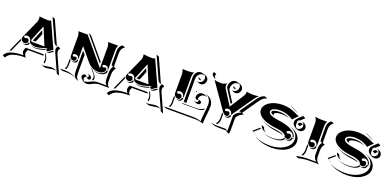

<svg xmlns="http://www.w3.org/2000/svg" viewBox="-31 -1316 4405 2168"><g transform="rotate(20 2172.0 -231.5)"><path d="M-26.4 77.6Q-12.2 51 14.6 33.8Q41.5 16.6 85.8 7.6Q130.1 -1.5 194.3 -2Q184.6 -9.5 179.3 -21.9Q174.1 -34.2 174.1 -46.6Q174.1 -58.1 178 -66.7L188.5 -89.8H402.6L408 -73.7H219.7L210 -52Q206.1 -43.7 206.1 -32.7Q206.1 -18.3 212.6 -5Q219.2 8.3 231.2 14.2Q165 14.2 119.5 22.9Q74 31.7 46.4 49.2Q18.8 66.7 4.6 94.2L-25.4 80.1ZM26.1 2.7 101.8 -166Q104.2 -156 110.6 -147.7L46.4 -3.9Q36.4 -1 26.1 2.7ZM110.4 -176.8Q110.4 -186.5 116.9 -201.4L210.2 -408.7Q218 -426.3 218 -448Q218 -462.6 214.1 -476.1Q273.9 -467.8 320.3 -467.8Q328.1 -467.8 337.4 -470.6Q346.7 -473.4 352.5 -477.3L490.2 -173.8Q482.4 -170.7 473.4 -164.3Q464.4 -158 457.9 -152.6Q451.4 -147.2 443 -143.1Q434.6 -138.9 426.8 -138.9Q421.1 -138.9 417 -142Q412.8 -145 412.8 -149.4Q412.8 -153.8 416 -157Q419.2 -160.2 425.8 -164.1Q412.6 -164.1 394.5 -159.8Q376.5 -155.5 361.1 -150.5Q345.7 -145.5 325.8 -141.2Q305.9 -137 289.3 -137Q267.6 -137 249 -142.2Q230.5 -147.5 219.7 -156.4Q209 -165.3 209 -175.8Q209 -195.1 194.3 -209.5Q179.7 -223.9 159.2 -223.9Q141.1 -223.9 127.2 -212.2Q127.2 -191.4 142.3 -191.2Q147.5 -191.2 155.2 -194.2Q162.8 -197.3 168 -197.3Q179.4 -197.3 185.9 -187.3Q192.4 -177.2 192.4 -166.3Q192.4 -153.3 182.4 -144.2Q172.4 -135 158.2 -135Q138.4 -135 124.4 -147.2Q110.4 -159.4 110.4 -176.8ZM131.3 -130.6 131.6 -130.9Q144 -125 158.2 -125.2Q175.3 -125.2 188 -136.1Q200.7 -147 202.1 -163.3Q206.1 -154.8 214.4 -147.9Q210.2 -135 198.5 -126.8Q186.8 -118.7 172.4 -118.7Q157.2 -118.7 145.5 -124ZM217 -195.3Q217 -182.1 228.5 -175.8H381.8L294.9 -384.5ZM229.2 -138.9Q254.6 -127.2 289.3 -127.2Q308.3 -127.2 328.2 -131.6Q348.1 -136 370 -142.7Q391.8 -149.4 403.3 -151.9Q403.3 -150.6 403.1 -149.4Q403.1 -145.5 404.5 -142.1Q397.2 -140.1 381.7 -135.5Q366.2 -130.9 356.2 -128.2Q346.2 -125.5 331.4 -123Q316.7 -120.6 303.5 -120.6Q268.3 -120.6 243.4 -132.3ZM235.1 -193.4 294.9 -338.6 312 -296.9 269.3 -193.4ZM355.5 -518.3 355.7 -522.7 385.7 -508.8 503.9 -246.1Q508.5 -236.1 514.4 -229.7Q520.8 -228.8 528.3 -228.8L558.3 -214.8Q550 -205.1 546 -196.5Q542 -188 542 -177.7Q542 -161.6 553.5 -136.2L648.2 74.5L645.3 76.4L615.2 62.5L614.7 57.6L521.5 -149.4Q509.8 -175.5 509.8 -191.4Q509.8 -209 524.2 -227.1Q516.1 -227.3 509.8 -228.5Q503.4 -229.7 496.1 -232.9Q488.8 -236.1 482.7 -242.7Q476.6 -249.3 472.2 -259.3ZM413.8 -107.4 428 -100.8 443.1 -67.4Q452.1 -46.9 452.1 -26.9Q452.1 -19.3 450.4 -10Q448.7 -0.7 448.7 -0.2Q448.7 3.4 450.4 3.7Q435.8 2.2 434.6 -5.9Q434.8 -7.3 435.8 -12.1Q436.8 -16.8 437.4 -22.2Q438 -27.6 438 -33.4Q438 -53.5 429 -74ZM415 -131.6Q420.4 -129.2 426.8 -129.2Q436 -129.2 445.6 -133.5Q455.1 -137.9 462 -143.6Q469 -149.2 478 -155.6Q487.1 -162.1 493.9 -164.8L494.6 -165L499.8 -154.1Q494.6 -150.9 486.3 -144.5Q478 -138.2 472 -133.9Q466.1 -129.6 457.5 -126.1Q449 -122.6 440.9 -122.6Q434.8 -122.6 429.2 -125ZM420.4 24.4Q430.2 30.3 445.3 30.3Q460 30.3 492.6 24.4Q525.1 18.6 541 18.6Q576.4 18.6 598.1 37.6L594.5 36.9Q582.3 34.2 571.3 34.2Q556.2 34.2 523.3 40.2Q490.5 46.1 475.3 46.1Q462.2 46.1 452.9 42L422.9 27.8Z M634.8 0 642.6 -2H687Q772.7 -2 833.5 38.8Q825.2 31.2 819.9 22.2Q814.7 13.2 812.4 1.3Q810.1 -10.5 809.3 -21.2Q808.6 -32 808.6 -48.8V-280.8L841.6 -241.5L840.6 -239.5V-34.9Q840.6 -23.4 840.8 -16Q841.1 -8.5 842 1.1Q843 10.7 845 17.6Q846.9 24.4 850.1 31.7Q853.3 39.1 858.4 45Q863.5 51 870.4 56.2L868.4 58.8L838.9 44.9Q828.6 37.4 817.1 31.2Q772 13.9 717 13.9H664.8ZM682.9 -19.5Q698.2 -46.1 698.2 -78.1V-148.2Q704.1 -140.1 712.4 -135V-71.5Q712.4 -43.5 700.4 -19Q694.3 -19.5 687 -19.5ZM683.1 -468.8H794.7L1054.7 -158.2V-410.2Q1054.7 -441.9 1039.6 -468.8H1162.8Q1147.5 -442.1 1147.5 -410.2V-173.8H1141.6Q1141.6 -190.4 1129.9 -201.8Q1118.2 -213.1 1101.6 -213.1Q1082.8 -213.1 1071.5 -202.4Q1071.5 -181.6 1086.7 -181.4Q1091.8 -181.4 1099.5 -184.4Q1107.2 -187.5 1112.3 -187.5Q1118.4 -187.5 1122.7 -181.3Q1127 -175 1127 -166.3Q1127 -144.5 1105 -129.3Q1083 -114 1051.8 -114Q1012 -114 978.3 -129.9Q944.6 -145.8 918.9 -176.5L791 -329.1V-173.8H785.2Q785.2 -190.4 773.4 -201.8Q761.7 -213.1 745.1 -213.1Q726.3 -213.1 715.1 -202.4Q715.1 -181.6 730.2 -181.4Q735.4 -181.4 743 -184.4Q750.7 -187.5 755.9 -187.5Q762 -187.5 766.2 -181.3Q770.5 -175 770.5 -166.3Q770.5 -154.1 761.6 -145.5Q752.7 -137 740.2 -137Q722.9 -137 710.6 -148.9Q698.2 -160.9 698.2 -178V-410.2Q698.2 -441.9 683.1 -468.8ZM718 -131.8V-132.1Q728.5 -127.2 740.2 -127.2Q756.1 -127.2 767.7 -137.8Q779.3 -148.4 780.3 -164.1H791V-144Q786.4 -133.5 776.4 -127.1Q766.4 -120.6 754.4 -120.6Q742.2 -120.6 732.2 -125.2ZM802.7 -486.3 803.7 -488.3 833.7 -474.1 1035.2 -233.9 1037.1 -231.4V-206.5ZM891.1 -5.1Q891.1 -17.1 899.7 -25.6Q908.2 -34.2 919.9 -34.2Q928 -34.2 935.9 -29.8Q943.8 -25.4 947 -17.6H944.8Q935.3 -15.6 929.2 -8.2Q923.1 -0.7 923.1 8.8Q923.1 24.2 934.3 35.9L935.5 38.1Q917 37.1 904.1 24.5Q891.1 12 891.1 -5.1ZM913.1 37.4 914.1 35.6Q925.5 41 938.5 41Q952.9 41 966.8 36.6Q980.7 32.2 992.9 25.9Q1005.1 19.5 1018.3 13.2Q1031.5 6.8 1049.8 2.4Q1068.1 -2 1088.9 -2Q1182.9 -2 1193.1 -2Q1185.8 -6.6 1180.4 -13.5Q1175 -20.5 1172.1 -27.6Q1169.2 -34.7 1167.6 -44.1Q1166 -53.5 1165.5 -60.9Q1165 -68.4 1165 -78.1V-152.3Q1165 -174.8 1172.2 -194.9Q1179.4 -215.1 1191.4 -226.6Q1184.1 -226.8 1179.8 -227.9Q1175.5 -229 1171.9 -232.7Q1168.2 -236.3 1166.6 -243.9Q1165 -251.5 1165 -263.7V-410.2Q1165 -433.6 1175 -454.3Q1185.1 -475.1 1203.1 -486.3L1210.9 -488.3L1241 -474.4Q1229.5 -469 1220.7 -459.8Q1211.9 -450.7 1206.9 -439.9Q1201.9 -429.2 1199.5 -418.1Q1197 -407 1197 -396V-249.8Q1197 -234.6 1199.5 -227.1L1226.6 -214.6Q1213.6 -204.3 1205.3 -183.2Q1197 -162.1 1197 -138.2V-64Q1197 -29.5 1205.2 -11.6Q1213.4 6.3 1231.4 14.6H1119.1Q1098.6 14.6 1080.4 19Q1062.3 23.4 1049 29.8Q1035.6 36.1 1023.4 42.5Q1011.2 48.8 997.2 53.2Q983.2 57.6 968.8 57.6Q956.3 57.6 943.1 51.5ZM946.8 -9 948.7 -11.2Q956.8 -12.2 961.5 -17.9Q966.3 -23.7 966.3 -30Q966.3 -38.3 961.3 -45.2Q956.3 -52 948 -55.7L949.7 -56.9L980 -43Q988.3 -39.1 993.3 -31.9Q998.3 -24.7 998.3 -16.1Q998.3 -7.6 992.1 -1.3Q985.8 4.9 976.8 4.9ZM959 -129.2Q966.6 -124.5 974.4 -120.8L1022.5 -63.7Q1035.2 -48.6 1035.2 -23.4Q1035.2 -17.3 1033.9 -9.8Q1024.9 -6.6 1015.6 -2.4Q1021 -16.6 1021 -30Q1021 -55.2 1008.3 -70.3ZM982.4 -117.2V-117.4Q1014.9 -104.2 1051.8 -104.2Q1072.8 -104.2 1091.7 -111.6Q1110.6 -118.9 1123.2 -132.8Q1135.7 -146.7 1136.7 -164.1H1147.5V-142.3Q1139.4 -122.3 1116.3 -110Q1093.3 -97.7 1065.9 -97.7Q1024.4 -97.7 989 -114.3Z M1223.6 77.6Q1237.8 51 1264.6 33.8Q1291.5 16.6 1335.8 7.6Q1380.1 -1.5 1444.3 -2Q1434.6 -9.5 1429.3 -21.9Q1424.1 -34.2 1424.1 -46.6Q1424.1 -58.1 1428 -66.7L1438.5 -89.8H1652.6L1658 -73.7H1469.7L1460 -52Q1456.1 -43.7 1456.1 -32.7Q1456.1 -18.3 1462.6 -5Q1469.2 8.3 1481.2 14.2Q1415 14.2 1369.5 22.9Q1324 31.7 1296.4 49.2Q1268.8 66.7 1254.6 94.2L1224.6 80.1ZM1276.1 2.7 1351.8 -166Q1354.2 -156 1360.6 -147.7L1296.4 -3.9Q1286.4 -1 1276.1 2.7ZM1360.4 -176.8Q1360.4 -186.5 1366.9 -201.4L1460.2 -408.7Q1468 -426.3 1468 -448Q1468 -462.6 1464.1 -476.1Q1523.9 -467.8 1570.3 -467.8Q1578.1 -467.8 1587.4 -470.6Q1596.7 -473.4 1602.5 -477.3L1740.2 -173.8Q1732.4 -170.7 1723.4 -164.3Q1714.4 -158 1707.9 -152.6Q1701.4 -147.2 1693 -143.1Q1684.6 -138.9 1676.8 -138.9Q1671.1 -138.9 1667 -142Q1662.8 -145 1662.8 -149.4Q1662.8 -153.8 1666 -157Q1669.2 -160.2 1675.8 -164.1Q1662.6 -164.1 1644.5 -159.8Q1626.5 -155.5 1611.1 -150.5Q1595.7 -145.5 1575.8 -141.2Q1555.9 -137 1539.3 -137Q1517.6 -137 1499 -142.2Q1480.5 -147.5 1469.7 -156.4Q1459 -165.3 1459 -175.8Q1459 -195.1 1444.3 -209.5Q1429.7 -223.9 1409.2 -223.9Q1391.1 -223.9 1377.2 -212.2Q1377.2 -191.4 1392.3 -191.2Q1397.5 -191.2 1405.2 -194.2Q1412.8 -197.3 1418 -197.3Q1429.4 -197.3 1435.9 -187.3Q1442.4 -177.2 1442.4 -166.3Q1442.4 -153.3 1432.4 -144.2Q1422.4 -135 1408.2 -135Q1388.4 -135 1374.4 -147.2Q1360.4 -159.4 1360.4 -176.8ZM1381.3 -130.6 1381.6 -130.9Q1394 -125 1408.2 -125.2Q1425.3 -125.2 1438 -136.1Q1450.7 -147 1452.1 -163.3Q1456.1 -154.8 1464.4 -147.9Q1460.2 -135 1448.5 -126.8Q1436.8 -118.7 1422.4 -118.7Q1407.2 -118.7 1395.5 -124ZM1467 -195.3Q1467 -182.1 1478.5 -175.8H1631.8L1544.9 -384.5ZM1479.2 -138.9Q1504.6 -127.2 1539.3 -127.2Q1558.3 -127.2 1578.2 -131.6Q1598.1 -136 1620 -142.7Q1641.8 -149.4 1653.3 -151.9Q1653.3 -150.6 1653.1 -149.4Q1653.1 -145.5 1654.5 -142.1Q1647.2 -140.1 1631.7 -135.5Q1616.2 -130.9 1606.2 -128.2Q1596.2 -125.5 1581.4 -123Q1566.7 -120.6 1553.5 -120.6Q1518.3 -120.6 1493.4 -132.3ZM1485.1 -193.4 1544.9 -338.6 1562 -296.9 1519.3 -193.4ZM1605.5 -518.3 1605.7 -522.7 1635.7 -508.8 1753.9 -246.1Q1758.5 -236.1 1764.4 -229.7Q1770.8 -228.8 1778.3 -228.8L1808.3 -214.8Q1800 -205.1 1796 -196.5Q1792 -188 1792 -177.7Q1792 -161.6 1803.5 -136.2L1898.2 74.5L1895.3 76.4L1865.2 62.5L1864.7 57.6L1771.5 -149.4Q1759.8 -175.5 1759.8 -191.4Q1759.8 -209 1774.2 -227.1Q1766.1 -227.3 1759.8 -228.5Q1753.4 -229.7 1746.1 -232.9Q1738.8 -236.1 1732.7 -242.7Q1726.6 -249.3 1722.2 -259.3ZM1663.8 -107.4 1678 -100.8 1693.1 -67.4Q1702.1 -46.9 1702.1 -26.9Q1702.1 -19.3 1700.4 -10Q1698.7 -0.7 1698.7 -0.2Q1698.7 3.4 1700.4 3.7Q1685.8 2.2 1684.6 -5.9Q1684.8 -7.3 1685.8 -12.1Q1686.8 -16.8 1687.4 -22.2Q1688 -27.6 1688 -33.4Q1688 -53.5 1679 -74ZM1665 -131.6Q1670.4 -129.2 1676.8 -129.2Q1686 -129.2 1695.6 -133.5Q1705.1 -137.9 1712 -143.6Q1719 -149.2 1728 -155.6Q1737.1 -162.1 1743.9 -164.8L1744.6 -165L1749.8 -154.1Q1744.6 -150.9 1736.3 -144.5Q1728 -138.2 1722 -133.9Q1716.1 -129.6 1707.5 -126.1Q1699 -122.6 1690.9 -122.6Q1684.8 -122.6 1679.2 -125ZM1670.4 24.4Q1680.2 30.3 1695.3 30.3Q1710 30.3 1742.6 24.4Q1775.1 18.6 1791 18.6Q1826.4 18.6 1848.1 37.6L1844.5 36.9Q1832.3 34.2 1821.3 34.2Q1806.2 34.2 1773.3 40.2Q1740.5 46.1 1725.3 46.1Q1712.2 46.1 1702.9 42L1672.9 27.8Z M1884.8 0 1892.6 -2H2230.5Q2283.4 -2 2327.1 14.6Q2327.4 -20 2335.6 -90.6Q2343.8 -161.1 2343.8 -194.3Q2343.8 -227.3 2326.7 -254.3Q2309.6 -281.2 2282 -293.9L2283.4 -295.4L2313.5 -281.5Q2341.3 -268.6 2358.5 -241.1Q2375.7 -213.6 2375.7 -180.2Q2375.7 -147 2367.4 -75.6Q2359.1 -4.2 2359.1 31.7Q2314.7 14.2 2260.5 13.9H1914.8ZM1933.1 -468.8H2014.9Q2026.4 -468.8 2044.1 -471.3Q2061.8 -473.9 2071 -477.5Q2064.2 -465.6 2059.9 -449.3Q2055.7 -433.1 2055.7 -416V-173.8H2046.9Q2046.9 -194.3 2032.2 -209.1Q2017.6 -223.9 1997.1 -223.9Q1979 -223.9 1965.1 -212.2Q1965.1 -191.4 1980.2 -191.2Q1985.4 -191.2 1993 -194.2Q2000.7 -197.3 2005.9 -197.3Q2017.3 -197.3 2023.8 -187.3Q2030.3 -177.2 2030.3 -166.3Q2030.3 -154.1 2021.4 -145.5Q2012.5 -137 2000 -137Q1978.5 -137 1963.4 -151.9Q1948.2 -166.7 1948.2 -187.7V-410.2Q1948.2 -441.9 1933.1 -468.8ZM1933.6 -19.5Q1948.2 -45.9 1948.2 -76.2V-154.8Q1954.1 -146 1962.4 -139.6L1962.9 -71.3Q1962.9 -64.7 1961.9 -58Q1960.9 -51.3 1959.1 -44.9Q1957.3 -38.6 1956.1 -34.7Q1954.8 -30.8 1952.5 -25.3Q1950.2 -19.8 1950.2 -19.5ZM1973.6 -132.8V-133.1Q1986.1 -127.2 2000 -127.2Q2015.9 -127.2 2027.5 -137.8Q2039.1 -148.4 2040 -164.1H2055.7V-157.5H2054.2Q2053.2 -141.8 2041.5 -131Q2029.8 -120.1 2013.7 -120.1Q2000.7 -120.1 1987.8 -126.2ZM2055.7 -107.4H2238.3Q2282.7 -107.4 2322 -136.5L2319.8 -120.6Q2302.7 -110.4 2287.6 -105.6Q2272.5 -100.8 2252.4 -100.8H2069.8ZM2073.2 -125V-425.8Q2073.2 -447.5 2082.5 -465.9Q2091.8 -484.4 2107.8 -495.1Q2123.8 -505.9 2142.8 -505.9Q2156.7 -505.9 2168.8 -501Q2180.9 -496.1 2189.2 -487.5L2185.1 -488.8Q2179 -489.7 2172.9 -489.7Q2144.8 -489.7 2125.1 -467Q2105.5 -444.3 2105.5 -412.1V-125ZM2135.5 -396V-398.2Q2143.1 -394.5 2151.9 -394.5Q2175 -394.5 2191.5 -412.5Q2208 -430.4 2208 -456.1Q2208 -470.5 2198.9 -482.8Q2189.7 -495.1 2174.6 -502L2176 -503.4L2206.1 -489.5Q2221.4 -482.4 2230.7 -469.7Q2240 -457 2240 -441.9Q2240 -415.8 2222.9 -397.3Q2205.8 -378.9 2181.6 -378.9Q2172.4 -378.9 2165.5 -382.1ZM2136.7 -441.9 2138.4 -443.8 2168.9 -429.7Q2168.9 -424.6 2170.4 -421.4L2170.7 -419.2L2165 -418.9Q2155.5 -418.9 2146.6 -425Q2137.7 -431.2 2136.7 -441.9ZM2161.1 -285.9 2162.4 -290.8 2174.8 -284.9 2176.3 -283.7Q2172.1 -280.8 2168.2 -277.3Q2162.6 -280.8 2161.1 -285.9ZM2173.8 -179.4Q2186.5 -172.9 2201.2 -172.9Q2212.2 -172.9 2220.1 -179.3Q2228 -185.8 2228 -194.3Q2228 -200 2225.8 -204.2Q2223.6 -208.5 2220 -209.7L2218.3 -211.9Q2220 -211.9 2221.7 -211.2L2252 -197.3Q2255.6 -195.6 2257.8 -190.9Q2260 -186.3 2260 -180.4Q2260 -170.7 2251.6 -163.7Q2243.2 -156.7 2231.2 -156.7Q2217.5 -156.7 2205.1 -162.6L2175 -176.8ZM2181.2 -225.6Q2181.2 -251.2 2198.9 -269.2Q2216.6 -287.1 2241.7 -287.1Q2275.4 -287.1 2301.8 -266.8L2297.1 -267.8Q2284.7 -271.2 2271.7 -271.2Q2247.6 -271.2 2230.3 -253.9Q2213.1 -236.6 2213.1 -211.7Q2213.1 -207.5 2214.4 -203.6L2215.8 -202.1Q2211.4 -198.2 2204.1 -198.2Q2194.6 -198.2 2187.9 -206.2Q2181.2 -214.1 2181.2 -225.6Z M2273.4 -540Q2273.4 -548.8 2278.1 -555.2L2283.7 -558.3L2313.7 -544.4Q2305.2 -537.1 2305.2 -525.6Q2305.2 -508.3 2323.7 -495.1L2324.2 -492.9Q2300.5 -499.8 2287 -512.2Q2273.4 -524.7 2273.4 -540ZM2314.7 -480.2Q2341.8 -468.8 2395.3 -468.8Q2414.8 -468.8 2430.8 -474Q2446.8 -479.2 2463.9 -491Q2461.4 -485.8 2460 -477.8Q2458.5 -469.7 2458.5 -464.1Q2458.5 -443.6 2469.7 -425.8L2579.8 -252.2L2690.4 -425.8Q2696.5 -435.3 2699.6 -445.9Q2702.6 -456.5 2703.1 -462.3Q2703.6 -468 2703.6 -476.6Q2750.7 -468.8 2778.8 -468.8Q2802.5 -468.8 2849.6 -474.6Q2843.3 -470.9 2830 -457.4Q2816.7 -443.8 2808.1 -431.6L2631.8 -178.5V-173.8H2623Q2623 -194.3 2608.4 -209.1Q2593.8 -223.9 2573.2 -223.9Q2555.2 -223.9 2541.3 -212.2Q2541.3 -191.4 2556.4 -191.2Q2561.5 -191.2 2569.2 -194.2Q2576.9 -197.3 2582 -197.3Q2592 -197.3 2599.2 -188.7Q2606.4 -180.2 2606.4 -168.2Q2606.4 -157.2 2597.5 -149.5Q2588.6 -141.8 2576.2 -141.8Q2566.9 -141.8 2558.3 -145.9Q2549.8 -149.9 2541.9 -158.1Q2533.9 -166.3 2528 -174.2Q2522 -182.1 2514.2 -194.1ZM2447.3 -9.8H2453.4Q2480.7 -2 2524.4 -2H2613.8Q2624.8 -2 2633.5 2.9Q2642.3 7.8 2645 18.8Q2649.4 8.8 2649.4 -14.6V-173.1L2661.9 -190.9Q2678.7 -214.8 2727.5 -236.3Q2711.9 -241 2700.4 -241H2696.8L2822.5 -421.6Q2829.6 -431.6 2835 -439Q2840.3 -446.3 2850.2 -457.5Q2860.1 -468.8 2868.8 -476Q2877.4 -483.2 2888.5 -488.9Q2899.7 -494.6 2910.2 -495.1L2912.1 -499L2942.4 -485.4V-479.5Q2930.9 -479.5 2918.8 -473.4Q2906.7 -467.3 2895.1 -456.1Q2883.5 -444.8 2874 -433.1Q2864.5 -421.4 2854.2 -406.5L2735.6 -235.1L2759.3 -223.1Q2740.5 -216.1 2721.8 -202.6Q2703.1 -189.2 2693.6 -175.8L2681.4 -158.4V-0.7Q2681.4 30.3 2673.6 38.6L2643.6 24.4Q2643.6 18.8 2641.4 14.2H2554.4Q2505.1 14.2 2477.3 4.2ZM2476.1 -464.1Q2476.1 -485.8 2485.4 -504.6Q2494.6 -523.4 2510.7 -534.7Q2526.9 -545.9 2545.9 -545.9Q2559.6 -545.9 2571.5 -541.1Q2583.5 -536.4 2591.8 -528.1L2588.1 -528.8Q2582 -529.8 2575.9 -530Q2557.6 -530 2542 -519Q2526.4 -508.1 2517.2 -489.7Q2508.1 -471.4 2508.1 -450.2Q2508.1 -435.3 2516.1 -422.4L2590.6 -305.2L2592.3 -304.2L2580.1 -284.9L2484.4 -435.3Q2475.8 -448.7 2476.1 -464.1ZM2497.3 -20.5Q2510.5 -35.9 2517.5 -54.1Q2524.4 -72.3 2524.4 -89.8V-162.6Q2531.5 -153.8 2538.6 -147.7L2539.1 -83Q2539.1 -67.4 2533.2 -50.9Q2527.3 -34.4 2516.1 -19.5Q2506.8 -19.8 2497.3 -20.5ZM2538.6 -436.3 2538.8 -438.2Q2546.4 -434.8 2554.9 -434.6Q2578.1 -434.6 2594.6 -452.6Q2611.1 -470.7 2611.1 -496.1Q2611.1 -510.5 2602.2 -522.7Q2593.3 -534.9 2578.4 -541.7L2579.1 -543.7L2609.1 -529.5Q2624.5 -522.5 2633.8 -509.8Q2643.1 -497.1 2643.1 -482.2Q2643.1 -455.8 2626.1 -437.3Q2609.1 -418.7 2585 -418.7Q2576.2 -418.7 2568.6 -422.1ZM2539.6 -481.9 2541.5 -484.1 2571.5 -470Q2571.5 -465.6 2573.5 -461.4L2575 -459.7Q2571.5 -459 2567.9 -459.2Q2558.3 -459.2 2549.6 -465.3Q2540.8 -471.4 2539.6 -481.9ZM2554.9 -136.7Q2565.4 -131.8 2576.2 -132.1Q2591.1 -132.1 2602.5 -141.1Q2614 -150.1 2616 -164.1H2631.8V-157.2H2629.9Q2627.7 -143.3 2616.6 -134.2Q2605.5 -125 2590.8 -125Q2580.3 -125 2569.1 -130.1Z M2914.3 -85.7 2987.1 -147.9Q2990.7 -142.1 2995.6 -136.7L2928.5 -79.1Q2931.4 -77.4 2951.4 -65.1Q2971.4 -52.7 2984.9 -45.7Q2971.4 -51.8 2958.9 -59Q2946.3 -66.2 2932.9 -74.5Q2919.4 -82.8 2914.3 -85.7ZM2921.9 -343.8Q2921.9 -362.5 2931.2 -381.3Q2940.4 -400.1 2959.1 -417.2Q2977.8 -434.3 3003.4 -447.6Q3029.1 -460.9 3064.5 -468.8Q3099.9 -476.6 3139.6 -476.6Q3162.4 -476.6 3183.5 -474Q3204.6 -471.4 3219.7 -468Q3234.9 -464.6 3251.5 -458.7Q3268.1 -452.9 3277.5 -448.7Q3286.9 -444.6 3300.5 -437.7Q3332 -422.4 3350.1 -418.2L3313.7 -381.8Q3312.7 -380.9 3310.4 -378.5Q3308.1 -376.2 3307.3 -375.4Q3306.4 -374.5 3304.4 -372.6Q3302.5 -370.6 3301.8 -369.8Q3301 -368.9 3299.6 -367.3Q3298.1 -365.7 3297.5 -364.9Q3296.9 -364 3295.9 -362.7Q3294.9 -361.3 3294.4 -360.4Q3293.9 -359.4 3293.5 -358.2Q3293 -356.9 3292.7 -356Q3215.1 -408.2 3130.9 -408.2Q3103 -408.2 3079.6 -402.8Q3056.2 -397.5 3040.8 -385.6Q3025.4 -373.8 3025.4 -357.4Q3025.4 -342.5 3037.6 -331.3Q3049.8 -320.1 3078.2 -311.2Q3106.7 -302.2 3152.6 -296.1Q3235.8 -284.9 3289.1 -262Q3365.2 -229.2 3377.9 -173.8H3362.3Q3362.3 -194.3 3347.7 -209.1Q3333 -223.9 3312.5 -223.9Q3294.4 -223.9 3280.5 -212.2Q3280.5 -191.4 3295.7 -191.2Q3300.8 -191.2 3308.5 -194.2Q3316.2 -197.3 3321.3 -197.3Q3332.8 -197.3 3339.2 -187.3Q3345.7 -177.2 3345.7 -166.3Q3345.7 -152.1 3335.4 -142.1Q3325.2 -132.1 3310.5 -132.1Q3293 -132.1 3279.1 -142.3Q3279.1 -152.3 3273.6 -160.9Q3268.1 -169.4 3258.1 -175.5Q3248 -181.6 3236.2 -186.5Q3224.4 -191.4 3208.6 -194.9Q3192.9 -198.5 3178.7 -200.8Q3164.6 -203.1 3147.7 -204.8Q3111.6 -209 3080.7 -216.2Q3049.8 -223.4 3027 -232.1Q3004.2 -240.7 2986.1 -251.5Q2968 -262.2 2956.2 -273.4Q2944.3 -284.7 2936.4 -296.9Q2928.5 -309.1 2925.2 -320.6Q2921.9 -332 2921.9 -343.8ZM2975.8 -30.8Q3053.7 5.9 3151.4 5.9Q3195.1 5.9 3234.3 -2.7Q3273.4 -11.2 3302.9 -26.1Q3332.3 -41 3353.9 -60.7Q3375.5 -80.3 3386.5 -103.4Q3397.5 -126.5 3397.5 -150.4Q3397.5 -231 3304.4 -274.4L3305.4 -276.1L3335.4 -262Q3429.4 -218 3429.4 -136.2Q3429.4 -111.8 3418.3 -88.5Q3407.2 -65.2 3385.4 -45.3Q3363.5 -25.4 3333.9 -10.3Q3304.2 4.9 3264.8 13.3Q3225.3 21.7 3181.4 22Q3084 22 3006.1 -14.4L2976.1 -28.6ZM2993.9 -177 2995.1 -180.7 3025.1 -166.5Q3029.8 -137.9 3060.5 -118.9L3059.6 -117.2Q3002.7 -137.2 2993.9 -177ZM2998.5 -223.6 2999 -225.6Q3059.1 -197.5 3145.8 -187.5Q3228.5 -178.2 3252.7 -158.4L3250.7 -157.5Q3222.4 -166.3 3175.5 -171.6Q3088.9 -181.6 3028.8 -209.7ZM3036.1 -107.2V-107.4Q3084.2 -85 3154.3 -85Q3184.3 -85 3210.1 -90.2Q3235.8 -95.5 3254.2 -106.3Q3272.5 -117.2 3277.6 -131.8Q3292.7 -122.3 3310.5 -122.3Q3328.4 -122.3 3341.4 -134.4Q3354.5 -146.5 3355.5 -164.1H3379.2Q3379.4 -160.6 3379.6 -157.2L3369.6 -157.5Q3368.7 -139.9 3355.6 -127.8Q3342.5 -115.7 3324.7 -115.7Q3310.8 -115.7 3298.3 -121.3L3291.5 -124.8Q3286.4 -110.4 3267.9 -99.6Q3249.5 -88.9 3223.9 -83.6Q3198.2 -78.4 3168.5 -78.4Q3098.1 -78.4 3050.3 -100.6ZM3043 -357.4Q3043 -371.6 3069.2 -381.1Q3095.5 -390.6 3130.9 -390.6Q3198.7 -390.6 3247.3 -362.5L3245.8 -361.1Q3208.7 -374.8 3160.9 -374.8Q3137 -374.8 3117.2 -370.4Q3097.4 -366 3086.2 -358.8Q3075 -351.6 3075 -343.5Q3075 -336.7 3083.5 -330.1V-327.9Q3043 -340.6 3043 -357.4ZM3223.6 -499.3 3224.1 -501.2Q3225.6 -500.5 3227.3 -499.8L3257.3 -485.8Q3268.8 -480.5 3291.5 -467Q3314.2 -453.6 3321 -450.7L3319.8 -449Q3318.8 -449.5 3308 -454.6Q3297.1 -459.7 3290.8 -462.6Q3283.7 -465.8 3259.8 -479.9Q3235.8 -493.9 3223.6 -499.3ZM3320.8 -340.6Q3320.8 -350.8 3322.6 -357.5Q3324.5 -364.3 3332.3 -374.9Q3340.1 -385.5 3353.6 -398.4Q3367.2 -411.4 3392.8 -433.8L3389.6 -437.3L3389.9 -439.9L3420.2 -425.8L3425.5 -419.4Q3397.9 -395.3 3384 -381.8L3386 -379.9Q3372.3 -379.9 3362.7 -371.5Q3353 -363 3353 -351.3Q3353 -346.7 3355.2 -342.5L3354.2 -340.6Q3352.8 -334.7 3352.8 -326.4Q3352.8 -301.5 3369.9 -286.1L3371.6 -283.7Q3348.6 -286.6 3334.7 -302.4Q3320.8 -318.1 3320.8 -340.6ZM3344.2 -288.8Q3361.6 -280.3 3380.9 -280.3Q3402.8 -280.3 3418.6 -294.3Q3434.3 -308.3 3434.3 -328.1Q3434.3 -344 3426.1 -356.8Q3418 -369.6 3404.8 -375.7L3406 -377.4L3436 -363.3Q3449.5 -356.9 3457.9 -343.6Q3466.3 -330.3 3466.3 -314Q3466.3 -293.5 3450.1 -278.9Q3433.8 -264.4 3410.9 -264.4Q3392.3 -264.4 3375.5 -272.2L3345.2 -286.1ZM3363.3 -332.5 3363.8 -334.5Q3366.9 -333 3370.6 -332.5Q3371.6 -342 3379.8 -348.6Q3387.9 -355.2 3398.9 -355.2Q3407.5 -355.2 3414.6 -350.8Q3421.6 -346.4 3425.3 -339.1L3423.3 -338.9Q3414.3 -337.2 3408.3 -330.8Q3402.3 -324.5 3402.3 -316.4Q3398.7 -316.4 3392.2 -318.8Q3385.7 -321.3 3380.2 -324Q3374.8 -326.7 3363.3 -332.5Z M3473.6 15.6 3485.8 11.7Q3490 11 3505.6 8.1Q3521.2 5.1 3528.2 4Q3535.2 2.9 3548.2 1.2Q3561.3 -0.5 3573.1 -1.2Q3585 -2 3597.4 -2H3712.9Q3694.8 -13.2 3684.8 -33.9Q3674.8 -54.7 3674.8 -78.1V-152.3Q3674.8 -174.8 3682 -194.8Q3689.2 -214.8 3701.2 -226.6Q3693.8 -226.8 3689.6 -227.9Q3685.3 -229 3681.5 -232.7Q3677.7 -236.3 3676.3 -243.9Q3674.8 -251.5 3674.8 -263.7V-410.2Q3674.8 -433.8 3684.7 -454.6Q3694.6 -475.3 3712.6 -486.3L3720.7 -488.3L3750.7 -474.1Q3739.3 -469.2 3730.5 -460.1Q3721.7 -450.9 3716.7 -439.9Q3711.7 -429 3709.2 -417.8Q3706.8 -406.7 3706.8 -396.2V-249.5Q3706.8 -234.4 3709.2 -227.1L3736.1 -214.4Q3723.4 -203.9 3715.1 -183Q3706.8 -162.1 3706.8 -138.4V-64Q3706.8 -53 3709.2 -42.1Q3711.7 -31.2 3716.7 -20.4Q3721.7 -9.5 3730.5 -0.5Q3739.3 8.5 3750.7 14.2H3627.7Q3576.2 14.2 3503.7 29.8ZM3526.4 -15.4Q3537.8 -30.3 3543.8 -50Q3549.8 -69.8 3549.8 -86.9V-155Q3556.2 -145.3 3564.5 -139.6V-80.1Q3564.5 -66.2 3560.1 -49.6Q3555.7 -33 3547.4 -18.6Q3533.2 -17.1 3526.4 -15.4ZM3527.6 -476.6Q3562.3 -468.8 3597.4 -468.8H3672.6Q3657.2 -442.1 3657.2 -410.2V-173.8H3648.4Q3648.4 -194.3 3633.8 -209.1Q3619.1 -223.9 3598.6 -223.9Q3580.6 -223.9 3566.7 -212.2Q3566.7 -191.4 3581.8 -191.2Q3586.9 -191.2 3594.6 -194.2Q3602.3 -197.3 3607.4 -197.3Q3618.9 -197.3 3625.4 -187.3Q3631.8 -177.2 3631.8 -166.3Q3631.8 -154.1 3622.9 -145.5Q3614 -137 3601.6 -137Q3580.1 -137 3564.9 -151.9Q3549.8 -166.7 3549.8 -187.7V-410.2Q3549.8 -428 3543.6 -445.4Q3537.4 -462.9 3527.6 -476.6ZM3575.2 -132.8V-133.1Q3587.6 -127.2 3601.6 -127.2Q3617.4 -127.2 3629 -137.8Q3640.6 -148.4 3641.6 -164.1H3657.2V-157.5H3655.8Q3654.8 -141.8 3643.1 -131Q3631.3 -120.1 3615.2 -120.1Q3602.3 -120.1 3589.4 -126.2Z M3817.6 -85.7 3890.4 -147.9Q3894 -142.1 3898.9 -136.7L3831.8 -79.1Q3834.7 -77.4 3854.7 -65.1Q3874.8 -52.7 3888.2 -45.7Q3874.8 -51.8 3862.2 -59Q3849.6 -66.2 3836.2 -74.5Q3822.8 -82.8 3817.6 -85.7ZM3825.2 -343.8Q3825.2 -362.5 3834.5 -381.3Q3843.8 -400.1 3862.4 -417.2Q3881.1 -434.3 3906.7 -447.6Q3932.4 -460.9 3967.8 -468.8Q4003.2 -476.6 4043 -476.6Q4065.7 -476.6 4086.8 -474Q4107.9 -471.4 4123 -468Q4138.2 -464.6 4154.8 -458.7Q4171.4 -452.9 4180.8 -448.7Q4190.2 -444.6 4203.9 -437.7Q4235.4 -422.4 4253.4 -418.2L4217 -381.8Q4216.1 -380.9 4213.7 -378.5Q4211.4 -376.2 4210.6 -375.4Q4209.7 -374.5 4207.8 -372.6Q4205.8 -370.6 4205.1 -369.8Q4204.3 -368.9 4202.9 -367.3Q4201.4 -365.7 4200.8 -364.9Q4200.2 -364 4199.2 -362.7Q4198.2 -361.3 4197.8 -360.4Q4197.3 -359.4 4196.8 -358.2Q4196.3 -356.9 4196 -356Q4118.4 -408.2 4034.2 -408.2Q4006.3 -408.2 3982.9 -402.8Q3959.5 -397.5 3944.1 -385.6Q3928.7 -373.8 3928.7 -357.4Q3928.7 -342.5 3940.9 -331.3Q3953.1 -320.1 3981.6 -311.2Q4010 -302.2 4055.9 -296.1Q4139.2 -284.9 4192.4 -262Q4268.6 -229.2 4281.2 -173.8H4265.6Q4265.6 -194.3 4251 -209.1Q4236.3 -223.9 4215.8 -223.9Q4197.8 -223.9 4183.8 -212.2Q4183.8 -191.4 4199 -191.2Q4204.1 -191.2 4211.8 -194.2Q4219.5 -197.3 4224.6 -197.3Q4236.1 -197.3 4242.6 -187.3Q4249 -177.2 4249 -166.3Q4249 -152.1 4238.8 -142.1Q4228.5 -132.1 4213.9 -132.1Q4196.3 -132.1 4182.4 -142.3Q4182.4 -152.3 4176.9 -160.9Q4171.4 -169.4 4161.4 -175.5Q4151.4 -181.6 4139.5 -186.5Q4127.7 -191.4 4111.9 -194.9Q4096.2 -198.5 4082 -200.8Q4067.9 -203.1 4051 -204.8Q4014.9 -209 3984 -216.2Q3953.1 -223.4 3930.3 -232.1Q3907.5 -240.7 3889.4 -251.5Q3871.3 -262.2 3859.5 -273.4Q3847.7 -284.7 3839.7 -296.9Q3831.8 -309.1 3828.5 -320.6Q3825.2 -332 3825.2 -343.8ZM3879.2 -30.8Q3957 5.9 4054.7 5.9Q4098.4 5.9 4137.6 -2.7Q4176.8 -11.2 4206.2 -26.1Q4235.6 -41 4257.2 -60.7Q4278.8 -80.3 4289.8 -103.4Q4300.8 -126.5 4300.8 -150.4Q4300.8 -231 4207.8 -274.4L4208.7 -276.1L4238.8 -262Q4332.8 -218 4332.8 -136.2Q4332.8 -111.8 4321.7 -88.5Q4310.5 -65.2 4288.7 -45.3Q4266.8 -25.4 4237.2 -10.3Q4207.5 4.9 4168.1 13.3Q4128.7 21.7 4084.7 22Q3987.3 22 3909.4 -14.4L3879.4 -28.6ZM3897.2 -177 3898.4 -180.7 3928.5 -166.5Q3933.1 -137.9 3963.9 -118.9L3962.9 -117.2Q3906 -137.2 3897.2 -177ZM3901.9 -223.6 3902.3 -225.6Q3962.4 -197.5 4049.1 -187.5Q4131.8 -178.2 4156 -158.4L4154.1 -157.5Q4125.7 -166.3 4078.9 -171.6Q3992.2 -181.6 3932.1 -209.7ZM3939.5 -107.2V-107.4Q3987.5 -85 4057.6 -85Q4087.6 -85 4113.4 -90.2Q4139.2 -95.5 4157.5 -106.3Q4175.8 -117.2 4180.9 -131.8Q4196 -122.3 4213.9 -122.3Q4231.7 -122.3 4244.8 -134.4Q4257.8 -146.5 4258.8 -164.1H4282.5Q4282.7 -160.6 4283 -157.2L4272.9 -157.5Q4272 -139.9 4258.9 -127.8Q4245.8 -115.7 4228 -115.7Q4214.1 -115.7 4201.7 -121.3L4194.8 -124.8Q4189.7 -110.4 4171.3 -99.6Q4152.8 -88.9 4127.2 -83.6Q4101.6 -78.4 4071.8 -78.4Q4001.5 -78.4 3953.6 -100.6ZM3946.3 -357.4Q3946.3 -371.6 3972.5 -381.1Q3998.8 -390.6 4034.2 -390.6Q4102.1 -390.6 4150.6 -362.5L4149.2 -361.1Q4112.1 -374.8 4064.2 -374.8Q4040.3 -374.8 4020.5 -370.4Q4000.7 -366 3989.5 -358.8Q3978.3 -351.6 3978.3 -343.5Q3978.3 -336.7 3986.8 -330.1V-327.9Q3946.3 -340.6 3946.3 -357.4ZM4127 -499.3 4127.4 -501.2Q4128.9 -500.5 4130.6 -499.8L4160.6 -485.8Q4172.1 -480.5 4194.8 -467Q4217.5 -453.6 4224.4 -450.7L4223.1 -449Q4222.2 -449.5 4211.3 -454.6Q4200.4 -459.7 4194.1 -462.6Q4187 -465.8 4163.1 -479.9Q4139.2 -493.9 4127 -499.3ZM4224.1 -340.6Q4224.1 -350.8 4226 -357.5Q4227.8 -364.3 4235.6 -374.9Q4243.4 -385.5 4257 -398.4Q4270.5 -411.4 4296.1 -433.8L4293 -437.3L4293.2 -439.9L4323.5 -425.8L4328.9 -419.4Q4301.3 -395.3 4287.4 -381.8L4289.3 -379.9Q4275.6 -379.9 4266 -371.5Q4256.3 -363 4256.3 -351.3Q4256.3 -346.7 4258.5 -342.5L4257.6 -340.6Q4256.1 -334.7 4256.1 -326.4Q4256.1 -301.5 4273.2 -286.1L4274.9 -283.7Q4252 -286.6 4238 -302.4Q4224.1 -318.1 4224.1 -340.6ZM4247.6 -288.8Q4264.9 -280.3 4284.2 -280.3Q4306.2 -280.3 4321.9 -294.3Q4337.6 -308.3 4337.6 -328.1Q4337.6 -344 4329.5 -356.8Q4321.3 -369.6 4308.1 -375.7L4309.3 -377.4L4339.4 -363.3Q4352.8 -356.9 4361.2 -343.6Q4369.6 -330.3 4369.6 -314Q4369.6 -293.5 4353.4 -278.9Q4337.2 -264.4 4314.2 -264.4Q4295.7 -264.4 4278.8 -272.2L4248.5 -286.1ZM4266.6 -332.5 4267.1 -334.5Q4270.3 -333 4273.9 -332.5Q4274.9 -342 4283.1 -348.6Q4291.3 -355.2 4302.2 -355.2Q4310.8 -355.2 4317.9 -350.8Q4325 -346.4 4328.6 -339.1L4326.7 -338.9Q4317.6 -337.2 4311.6 -330.8Q4305.7 -324.5 4305.7 -316.4Q4302 -316.4 4295.5 -318.8Q4289.1 -321.3 4283.6 -324Q4278.1 -326.7 4266.6 -332.5Z"/></g></svg>

Font: AgreloyS1
Style: Medium
Weight: 400
Designer: gluk
Foundry: gluk
Version: Version 0.27